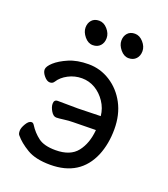

<svg xmlns="http://www.w3.org/2000/svg" viewBox="-134 -803 807 922"><g transform="rotate(20 269.0 -341.5)"><path d="M229 23.9Q153.8 23.9 109.9 -2.4Q65.9 -28.8 42 -58.1Q36.1 -64 36.1 -80.1Q36.1 -95.2 49.1 -116.7Q62 -138.2 76.2 -138.2Q84 -138.2 89.8 -128.9Q110.8 -95.7 140.9 -73.2Q170.9 -50.8 229 -50.8Q304.2 -50.8 338.6 -94.5Q373 -138.2 378.9 -208L263.2 -206.1Q241.2 -206.1 216.1 -202.6Q190.9 -199.2 179.2 -199.2Q164.1 -199.2 152.1 -219Q140.1 -238.8 140.1 -255.9Q140.1 -276.9 159.2 -276.9L262.2 -275.9L377.9 -278.8Q374 -317.9 352.1 -350.3Q330.1 -382.8 299.1 -400.9Q268.1 -418.9 231.9 -418.9Q194.8 -418.9 162.4 -401.9Q129.9 -384.8 113.8 -358.9Q106 -346.7 91.8 -347.2Q77.6 -347.2 62.7 -364.5Q47.9 -381.8 47.9 -397Q47.9 -413.1 72 -435.1Q96.2 -457 138.2 -475.1Q180.2 -493.2 238.8 -493.2Q298.8 -493.2 349.9 -460.7Q400.9 -428.2 430.9 -372.1Q460.9 -315.9 460.9 -241.2Q460.9 -167 436 -106Q380.9 23.9 229 23.9ZM262.5 -601.1Q248.5 -585.9 224.6 -585.9Q200.7 -585.9 182.1 -608.4Q163.6 -630.9 163.6 -653.8Q163.6 -676.8 177 -691.9Q190.4 -707 214.6 -707Q238.8 -707 257.6 -685.5Q276.4 -664.1 276.4 -640.1Q276.4 -616.2 262.5 -601.1ZM445.6 -601.1Q431.6 -585.9 407.7 -585.9Q383.8 -585.9 365.2 -608.4Q346.7 -630.9 346.7 -653.8Q346.7 -676.8 360.1 -691.9Q373.5 -707 397.5 -707Q421.4 -707 440.4 -685.5Q459.5 -664.1 459.5 -640.1Q459.5 -616.2 445.6 -601.1Z"/></g></svg>

Font: LXGW WenKai Screen R
Style: Regular
Weight: 400
Designer: Fontworks Inc.
Version: Version 1.235;May 31, 2022